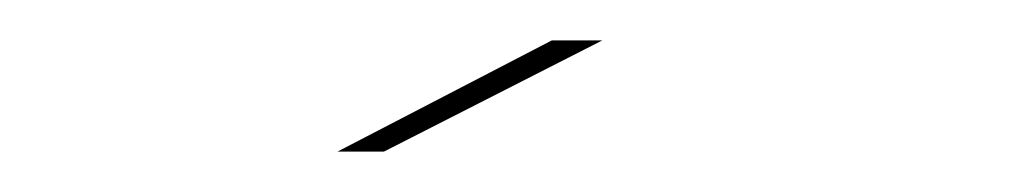

<svg xmlns="http://www.w3.org/2000/svg" viewBox="-20 -692 504 95"><path d="M147 -617 253 -672H278L170 -617Z"/></svg>

Font: Anybody UltraExpanded Thin
Style: Regular
Weight: 100
Width: 9
Designer: Tyler Finck
Foundry: Etcetera Type Company
Version: Version 1.010; ttfautohint (v1.8.3) -l 8 -r 50 -G 200 -x 14 